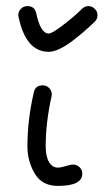

<svg xmlns="http://www.w3.org/2000/svg" viewBox="-20 -610 350 630"><path d="M220 -70Q232 -70 241 -61.5Q250 -53 250 -40Q250 0 170 0Q118 0 94 -40.5Q70 -81 70 -130Q70 -217 91 -307Q96 -330 120 -330Q133 -330 141.5 -321Q150 -312 150 -300Q150 -299 149.5 -296.5Q149 -294 149 -293Q130 -208 130 -130Q130 -96 141 -78Q152 -60 170 -60Q179 -60 195.5 -65Q212 -70 220 -70ZM291 -539Q262 -510 218 -476Q170 -440 140 -440Q65 -440 41 -554Q41 -555 40.5 -557Q40 -559 40 -560Q40 -572 48.5 -581Q57 -590 70 -590Q94 -590 99 -566Q113 -500 140 -500Q150 -500 182 -524Q222 -554 249 -581Q258 -590 270 -590Q282 -590 291 -581Q300 -572 300 -560Q300 -548 291 -539Z"/></svg>

Font: Pecita
Style: Book
Weight: 400
Width: 7
Version: Version 4.3